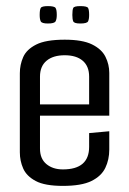

<svg xmlns="http://www.w3.org/2000/svg" viewBox="-20 -605 423 629"><path d="M186 4Q127 4 97 -12Q67 -28 56 -53Q45 -78 45 -106V-365Q45 -393 56 -418Q67 -443 98.5 -459Q130 -475 192 -475Q250 -475 281.5 -459.5Q313 -444 325.5 -419Q338 -394 338 -366V-226H111V-118Q111 -85 132 -67.5Q153 -50 186 -50Q272 -50 272 -124V-169L338 -175V-115Q338 -82 325 -55Q312 -28 279.5 -12Q247 4 186 4ZM111 -354V-263H272V-354Q272 -388 251 -406Q230 -424 192 -424Q154 -424 132.5 -406Q111 -388 111 -354ZM243 -528Q223 -528 220 -535Q217 -542 217 -556Q217 -573 220 -579Q223 -585 243 -585Q265 -585 268.5 -579Q272 -573 272 -556Q272 -542 268.5 -535Q265 -528 243 -528ZM137 -528Q117 -528 113.5 -535Q110 -542 110 -556Q110 -573 113.5 -579Q117 -585 137 -585Q158 -585 162 -579Q166 -573 166 -556Q166 -542 162 -535Q158 -528 137 -528Z"/></svg>

Font: Smooch Sans Medium
Style: Regular
Weight: 500
Designer: Robert E. Leuschke
Foundry: Robert E. Leuschke
Version: Version 1.010; ttfautohint (v1.8.3)